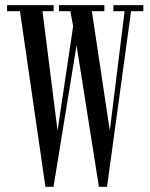

<svg xmlns="http://www.w3.org/2000/svg" viewBox="-20 -720 578 741"><path d="M155.3 1 57.1 -676.8H7.3V-700.2H187V-676.8H144L202.1 -215.8L262.2 -618.2L251.5 -676.8H207.5V-700.2H382.8V-676.8H334.5L403.8 -215.8L460.9 -676.8H417.5V-700.2H533.2V-676.8H485.8L393.1 1H361.8L275.4 -544.9L186.5 1Z"/></svg>

Font: Imbue
Style: Regular
Weight: 400
Designer: Tyler Finck
Foundry: Etcetera Type Company
Version: Version 0.910